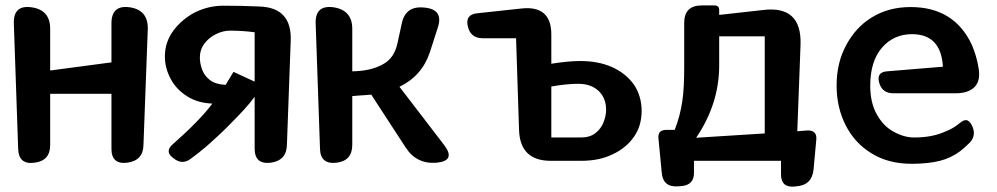

<svg xmlns="http://www.w3.org/2000/svg" viewBox="-20 -593 3676 708"><path d="M391 -247H165V-58Q165 0 107 7Q49 15 47 -44L31 -507Q29 -576 97 -566Q165 -556 165 -487V-333L391 -363V-507Q391 -576 459 -566Q526 -556 525 -487L509 -58Q508 -1 449 7Q391 14 391 -44Z M619 -10Q586 -34 617 -61Q717 -149 763 -211Q709 -213 670 -238Q629 -264 609 -303Q588 -342 588 -385Q588 -438 620 -481Q652 -523 700 -548Q750 -572 804 -572Q871 -572 937 -569Q1057 -565 1052 -442L1038 -59Q1037 -1 978 7Q919 14 919 -45V-236Q902 -213 881 -190Q860 -167 837 -144Q814 -120 790 -97.5Q766 -75 742 -54Q713 -29 684 -8Q652 17 619 -10ZM812 -280 841 -328 919 -292V-474Q874 -480 828 -480Q803 -480 777 -467.5Q751 -455 734 -432.5Q717 -410 717 -381Q717 -359 725.5 -336Q734 -313 754.5 -297.5Q775 -282 812 -280Z M1144 -507Q1142 -576 1211 -566Q1279 -555 1279 -487V-330Q1348 -331 1392 -356Q1434 -378 1446 -435L1461 -504Q1474 -573 1545 -565H1546Q1617 -558 1594 -490L1565 -400Q1536 -313 1453 -273L1618 -58Q1662 0 1590 7Q1516 13 1476 -49L1349 -244L1279 -239V-59Q1279 0 1221 7Q1161 14 1160 -45Z M2011 0Q1898 0 1894 -113L1883 -452H1760Q1715 -452 1705 -496Q1695 -539 1739 -544L1906 -562Q2013 -572 2013 -466V-358Q2045 -363 2071 -365.5Q2097 -368 2119 -368Q2186 -368 2236 -346Q2286 -324 2317 -282Q2346 -239 2346 -184Q2346 -129 2318 -89Q2289 -47 2239 -24Q2190 0 2124 0ZM2122 -86Q2155 -86 2175.5 -102Q2196 -118 2205.5 -142Q2215 -166 2215 -188Q2215 -232 2187 -258Q2159 -284 2112 -284Q2070 -284 2013 -274V-86Z M2860 0H2539V45Q2539 88 2495 93L2482 94Q2424 99 2420 42L2408 -83Q2405 -114 2437 -114H2468Q2488 -165 2496 -220Q2500 -247 2501.5 -278.5Q2503 -310 2503 -346V-509Q2503 -573 2568 -573H2615Q2632 -573 2632 -556V-538L2793 -556Q2937 -574 2932 -428L2920 -109L2957 -112Q2994 -113 2990 -77L2980 32Q2974 90 2917 94L2909 95Q2860 99 2860 50ZM2547 -85 2800 -101V-459H2632V-352Q2632 -210 2547 -85Z M3342 11Q3255 11 3193 -28Q3131 -66 3098 -132Q3065 -197 3065 -278Q3065 -361 3100 -426Q3117 -458 3140.5 -484Q3164 -510 3195 -529Q3257 -567 3338 -567Q3499 -567 3564 -427Q3572 -408 3578.5 -386.5Q3585 -365 3589 -339Q3596 -294 3573 -271.5Q3550 -249 3504 -249H3274Q3233 -249 3222 -288Q3211 -327 3251 -330L3457 -347Q3450 -467 3343 -467Q3276 -467 3233 -418Q3189 -368 3189 -277Q3189 -213 3214 -170Q3238 -127 3276 -107Q3314 -86 3351 -86Q3418 -86 3466 -108Q3495 -119 3519 -139Q3533 -151 3543.5 -150Q3554 -149 3563 -132Q3582 -96 3557 -68Q3548 -59 3538.5 -50.5Q3529 -42 3520 -35Q3486 -10 3446 0Q3402 11 3342 11Z"/></svg>

Font: MaokenZhuyuanTi
Style: Regular
Weight: 400
Designer: Fontworks Inc & LongZhuTi team: ZERO子、时光羊、荆南、频凡、刘鹏、Little White Dog、帆影Magmeta、奈白不弍、白日月球、ChaoTawei、雨三（排名不分先后）
Version: Version 1.000; 20230222